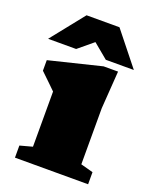

<svg xmlns="http://www.w3.org/2000/svg" viewBox="-138 -810 711 888"><g transform="rotate(20 218.0 -366.0)"><path d="M358 -537 345 -352V-76L406 -59.5V0H46V-59.5L107 -76V-347.5Q99 -355.5 76 -377.8Q53 -400 30 -422V-474L287 -537ZM2 -569 132 -732H294L424 -569H286L213 -629.5L140 -569Z"/></g></svg>

Font: Newsreader 6pt ExtraBold
Style: Regular
Weight: 800
Designer: Hugues Gentile
Foundry: Production Type
Version: Version 1.003; ttfautohint (v1.8.3)